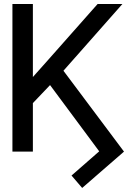

<svg xmlns="http://www.w3.org/2000/svg" viewBox="-20 -747 671 946"><path d="M384.9 179 332.4 117.9 468.8 -1.4 226.6 -327.8 142 -239V0H41.2V-727.3H142V-367.5L214.5 -448.9L460.9 -727.3H583.1L292.6 -398.4L590.9 0Z"/></svg>

Font: Linik Sans
Style: Regular
Weight: 400
Designer: Rasmus Andersson (font), Marc Monis (original base), Kil Hyung-jin (Pretendard portions), Cristiano Sobral (main changes
Foundry: rsms
Version: Version 3.018;May 31, 2022;FontCreator 14.0.0.2814 64-bit; t